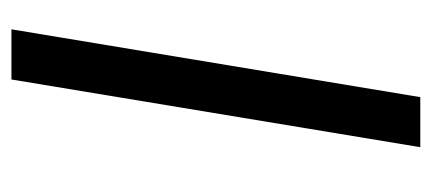

<svg xmlns="http://www.w3.org/2000/svg" viewBox="-230 -526 755 336"><g transform="rotate(-90 148.0 -357.5)"><path d="M265.2 -715.5 146.5 0H58.9L177.4 -715.5Z"/></g></svg>

Font: Inter Variable
Style: Italic
Weight: 400
Italic angle: -9.39999°
Designer: Rasmus Andersson
Foundry: rsms
Version: Version 4.001;git-9221beed3